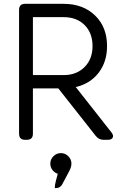

<svg xmlns="http://www.w3.org/2000/svg" viewBox="-20 -734 646 1008"><path d="M121.1 0H111.8Q80.1 0 80.1 -32.2V-682.1Q80.1 -713.9 111.8 -713.9H314Q416 -713.9 479 -652.8Q542 -591.8 542 -492.2Q542 -409.7 498 -352.3Q454.1 -294.9 377.9 -276.9L564.9 -39.1Q577.6 -23.4 571.8 -11.7Q565.9 0 545.9 0H522.9Q500 0 483.9 -19L286.1 -270H152.8V-32.2Q152.8 0 121.1 0ZM152.8 -339.8H314Q381.8 -339.8 423.8 -381.8Q465.8 -423.8 465.8 -492.2Q465.8 -560.5 424.3 -602.3Q382.8 -644 314 -644H152.8ZM272.9 217.8 283.2 178.2Q266.1 172.9 255.1 158.2Q244.1 143.6 244.1 125Q244.1 102.5 260.5 86.2Q276.9 69.8 299.8 69.8Q322.3 69.8 338.6 86.2Q355 102.5 355 125Q355 141.6 344.2 163.1L308.1 231Q296.9 253.9 270 253.9Q268.1 253.9 267.8 249.8Q267.6 245.6 268.8 237.3Q270 229 272.9 217.8Z"/></svg>

Font: Arcon Rounded-
Style: Regular
Weight: 400
Designer: M. Zarth
Foundry: martin zarth - visuelle & digitale kommunikation
Version: Version 1.110;PS 001.110;hotconv 1.0.70;makeotf.lib2.5.58329